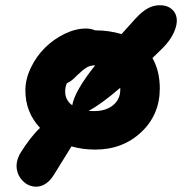

<svg xmlns="http://www.w3.org/2000/svg" viewBox="-20 -595 702 728"><path d="M117.2 112.8Q89.8 112.8 68.8 93.3Q47.9 73.7 43.7 46.1Q39.6 18.6 55.2 -11.2Q95.7 -76.7 131.8 -109.9Q76.2 -169.9 76.2 -252Q76.2 -295.4 97.4 -339.1Q118.7 -382.8 151.4 -414.8Q184.1 -446.8 225.3 -466.8Q266.6 -486.8 305.2 -486.8Q326.2 -486.8 339.8 -480Q393.1 -480 440.9 -465.8Q445.8 -471.7 494.1 -524.9Q520 -552.7 541.5 -564Q563 -575.2 585.9 -575.2Q613.8 -575.2 630.6 -561Q647.5 -546.9 650.1 -524.4Q652.8 -502 639.2 -471.7Q625.5 -441.4 596.2 -412.1Q589.4 -405.3 576.7 -393.1Q564 -380.9 558.1 -375Q585.9 -325.2 585.9 -259.8Q585.9 -160.2 515.6 -94Q445.3 -27.8 340.8 -27.8Q293 -27.8 251 -40Q242.7 -25.9 221.2 8.3Q199.7 42.5 188 62Q158.2 112.8 117.2 112.8ZM227.1 -248Q227.1 -215.3 253.9 -195.8Q262.7 -249 340.8 -347.2Q321.3 -347.2 307.4 -338.4Q293.5 -329.6 271 -308.1Q251 -286.6 233.9 -279.8Q227.1 -266.1 227.1 -248ZM436 -254.9V-262.2Q361.8 -198.2 315.9 -174.8Q322.8 -173.8 336.9 -173.8Q381.3 -173.8 408.7 -196Q436 -218.3 436 -254.9Z"/></svg>

Font: Shantell Sans Irregular
Style: Bold
Weight: 700
Designer: Stephen Nixon, Anya Danilova, Shantell Martin
Foundry: Arrow Type
Version: Version 1.006;[9816181b4]